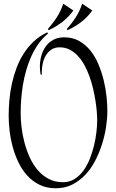

<svg xmlns="http://www.w3.org/2000/svg" viewBox="-20 -843 628 1039"><path d="M561 -242.2Q561 -202.6 554 -156Q546.9 -109.4 532.2 -63Q517.6 -16.6 495.1 26.6Q472.7 69.8 441.7 102.8Q410.6 135.7 370.8 155.8Q331.1 175.8 281.7 175.8Q232.9 175.8 195.1 157.5Q157.2 139.2 128.9 108.6Q100.6 78.1 81.1 38.1Q61.5 -2 49.6 -45.4Q37.6 -88.9 32.2 -132.8Q26.9 -176.8 26.9 -215.8Q26.9 -257.3 30.8 -301.5Q34.7 -345.7 44.2 -389.4Q53.7 -433.1 69.3 -474.9Q85 -516.6 108.2 -553Q131.3 -589.4 162.8 -618.9Q194.3 -648.4 235.8 -668L239.7 -661.1Q210.4 -637.2 188.2 -606Q166 -574.7 149.7 -538.8Q133.3 -502.9 122.1 -463.6Q110.8 -424.3 104.2 -384.5Q97.7 -344.7 94.7 -305.4Q91.8 -266.1 91.8 -230Q91.8 -196.3 96.4 -155.8Q101.1 -115.2 111.8 -73.7Q122.6 -32.2 140.1 6.8Q157.7 45.9 183.1 76.2Q208.5 106.4 242.7 124.8Q276.9 143.1 320.8 143.1Q356 143.1 383.5 125.7Q411.1 108.4 431.6 80.1Q452.1 51.8 466.3 15.6Q480.5 -20.5 489.3 -57.6Q498 -94.7 502 -129.6Q505.9 -164.6 505.9 -190.9Q505.9 -211.4 503.7 -239.5Q501.5 -267.6 496.3 -299.3Q491.2 -331.1 483.4 -364.7Q475.6 -398.4 463.9 -430.4Q452.1 -462.4 436.8 -490.7Q421.4 -519 401.4 -540.5Q381.3 -562 356.9 -574.5Q332.5 -586.9 302.7 -586.9Q276.4 -586.9 257.8 -574.5Q239.3 -562 227.8 -542.5Q216.3 -522.9 211.2 -499.3Q206.1 -475.6 206.1 -453.1Q206.1 -450.2 206.1 -446.5Q206.1 -442.9 207 -439.9L199.7 -439Q198.2 -449.7 197 -460.7Q195.8 -471.7 195.8 -482.9Q195.8 -513.2 203.9 -541.7Q211.9 -570.3 228 -592.3Q244.1 -614.3 268.8 -627.7Q293.5 -641.1 326.7 -641.1Q373 -641.1 408.4 -621.1Q443.8 -601.1 470 -568.4Q496.1 -535.6 513.4 -493.4Q530.8 -451.2 541.5 -407Q552.2 -362.8 556.6 -319.8Q561 -276.9 561 -242.2ZM238.8 -685.5Q252 -701.2 263.9 -716.3Q275.9 -731.4 286.6 -748Q297.4 -764.6 306.2 -783Q314.9 -801.3 322.3 -822.8L377 -786.1Q350.6 -750 317.9 -724.6Q285.2 -699.2 243.7 -679.7ZM341.3 -685.5Q354.5 -701.2 366.5 -716.3Q378.4 -731.4 389.2 -748Q399.9 -764.6 408.7 -783Q417.5 -801.3 424.8 -822.8L479.5 -786.1Q453.1 -750 420.4 -724.6Q387.7 -699.2 346.2 -679.7Z"/></svg>

Font: Montez
Style: Regular
Weight: 400
Designer: Astigmatic (AOETI)
Foundry: Astigmatic (AOETI)
Version: Version 1.001